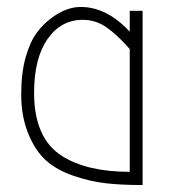

<svg xmlns="http://www.w3.org/2000/svg" viewBox="-20 -531 500 552"><path d="M353 -500H390V1Q330 1 285 -4Q240 -9 191.5 -25.5Q143 -42 112 -70Q81 -98 61 -147.5Q41 -197 41 -259Q41 -321 53.5 -365.5Q66 -410 85.5 -436.5Q105 -463 129 -480Q171 -511 212 -511Q287 -511 353 -440ZM78 -264Q78 -133 159 -82Q231 -37 353 -37V-390Q319 -429 287.5 -451.5Q256 -474 218 -474Q155 -474 116.5 -418.5Q78 -363 78 -264Z"/></svg>

Font: Bubbler One
Style: Regular
Weight: 400
Designer: Brenda Gallo (gbrenda1987@gmail.com)
Foundry: Brenda Gallo
Version: Version 1.003